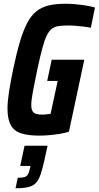

<svg xmlns="http://www.w3.org/2000/svg" viewBox="-20 -716 527 1025"><path d="M189 8Q130 8 92 -4.5Q54 -17 37 -49Q20 -81 20 -137Q20 -174 28 -225.5Q36 -277 50 -345Q68 -431 86 -492Q104 -553 125 -593Q146 -633 174 -655.5Q202 -678 240 -687Q278 -696 329 -696Q354 -696 382.5 -693.5Q411 -691 438.5 -686.5Q466 -682 487 -676L465 -568Q444 -572 422 -574.5Q400 -577 381.5 -578.5Q363 -580 352 -580Q320 -580 297.5 -577.5Q275 -575 259 -564Q243 -553 230.5 -528Q218 -503 206 -458.5Q194 -414 179 -344Q164 -271 155.5 -226Q147 -181 147 -156Q147 -134 153.5 -123Q160 -112 173 -108Q186 -104 206 -104Q215 -104 223.5 -105Q232 -106 239 -107Q246 -108 250 -108L288 -284H232L256 -397H430L348 -13Q327 -6 299.5 -1.5Q272 3 243.5 5.5Q215 8 189 8ZM63 289 75 233Q98 233 110 229.5Q122 226 128 217Q134 208 138 190L143 170H88L111 62H234L216 144Q206 188 196 217Q186 246 171 261.5Q156 277 130 283Q104 289 63 289Z"/></svg>

Font: Saira Condensed
Style: Bold Italic
Weight: 700
Width: 3
Italic angle: -12°
Designer: Hector Gatti with collaboration of the Omnibus-Type team
Foundry: Omnibus-Type
Version: Version 1.101